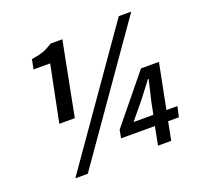

<svg xmlns="http://www.w3.org/2000/svg" viewBox="-120 -807 1001 955"><g transform="rotate(-20 381.0 -330.0)"><path d="M564 0 583 -97H404L412 -140L616 -390H711L664 -152H722L710 -97H653L634 0ZM490 -152H595L607 -214L634 -328H630L566 -244ZM140 -270 200 -568H112L122 -619Q142 -622 157.5 -625.5Q173 -629 186.5 -634Q200 -639 211.5 -645.5Q223 -652 236 -660H298L222 -270ZM122 12 601 -672H667L188 12Z"/></g></svg>

Font: TypoPRO Source Sans Pro
Style: Italic
Weight: 600
Italic angle: -11°
Designer: Paul D. Hunt
Foundry: Adobe Systems Incorporated
Version: Version 1.075;PS 2.000;hotconv 1.0.86;makeotf.lib2.5.63406